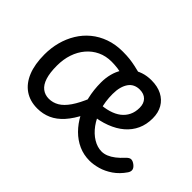

<svg xmlns="http://www.w3.org/2000/svg" viewBox="-97 -762 1021 1021"><g transform="rotate(45 414.0 -251.0)"><path d="M239 17Q184 17 144.5 -10Q105 -37 84 -88.5Q63 -140 63 -214Q63 -263 75 -308Q87 -353 110.5 -391.5Q134 -430 168.5 -458.5Q203 -487 248 -503Q293 -519 347 -519Q378 -519 399.5 -516.5Q421 -514 444.5 -509Q468 -504 504 -495L441 -424Q413 -433 389.5 -436Q366 -439 343 -439Q300 -439 265 -422.5Q230 -406 204.5 -376Q179 -346 165.5 -306Q152 -266 152 -218Q152 -165 163 -130.5Q174 -96 195.5 -79.5Q217 -63 246 -63Q276 -63 302.5 -78.5Q329 -94 353.5 -129.5Q378 -165 402 -224L442 -139Q415 -84 384 -49.5Q353 -15 317 1Q281 17 239 17ZM632 17Q588 17 550 0Q512 -17 481 -48Q450 -79 427.5 -121.5Q405 -164 393 -214.5Q381 -265 381 -321Q381 -355 389 -385.5Q397 -416 412.5 -440.5Q428 -465 450.5 -482.5Q473 -500 501 -509.5Q529 -519 563 -519Q609 -519 642 -502Q675 -485 693 -454Q711 -423 711 -380Q711 -334 694 -297Q677 -260 645 -232.5Q613 -205 567 -187.5Q521 -170 463 -164L449 -235Q490 -237 522 -246.5Q554 -256 576 -273Q598 -290 610 -314.5Q622 -339 622 -371Q622 -403 604 -421.5Q586 -440 554 -440Q534 -440 518 -432.5Q502 -425 491 -409.5Q480 -394 474 -372Q468 -350 468 -321Q468 -264 483 -216.5Q498 -169 523 -135Q548 -101 579.5 -82Q611 -63 643 -63Q661 -63 679.5 -70.5Q698 -78 717.5 -93Q737 -108 757 -130Q772 -146 784.5 -145.5Q797 -145 811 -134Q825 -123 827.5 -111Q830 -99 821 -85Q795 -47 762 -24.5Q729 -2 695 7.5Q661 17 632 17Z"/></g></svg>

Font: Playwrite PT
Style: Regular
Weight: 400
Designer: Veronika Burian, José Scaglione
Foundry: TypeTogether
Version: Version 1.002